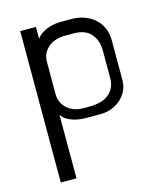

<svg xmlns="http://www.w3.org/2000/svg" viewBox="-106 -511 715 850"><g transform="rotate(-15 252.0 -86.0)"><path d="M67 -433H139V-378Q150 -397 181 -411.5Q212 -426 252 -426H302Q330 -426 356.5 -417Q383 -408 403.5 -390.5Q424 -373 436 -347.5Q448 -322 448 -288V-108Q448 -79 436.5 -56.5Q425 -34 406 -18Q387 -2 363.5 6Q340 14 316 14H249Q236 14 220 12Q204 10 189 5Q174 0 160.5 -8.5Q147 -17 139 -31V261H67ZM146 -121Q146 -104 153 -87.5Q160 -71 173 -58.5Q186 -46 205 -38.5Q224 -31 249 -31H279Q303 -31 325 -36.5Q347 -42 363 -54Q379 -66 388.5 -84.5Q398 -103 398 -130V-257Q398 -301 372.5 -331.5Q347 -362 293 -362H250Q230 -362 211 -356Q192 -350 177.5 -338Q163 -326 154.5 -309.5Q146 -293 146 -272Z"/></g></svg>

Font: BM HANNA Air
Style: Regular
Weight: 400
Designer: Woowa Brothers : Cheoljun Lim; Soyoung Lee; Taehyun Cha; Byungsun Park; Minjin Kim; Hyesun Chae; Myungsoo Han; Bongjin K
Foundry: Sandoll Communications Inc.
Version: Version 1.000;PS 1;hotconv 16.6.51;makeotf.lib2.5.65220